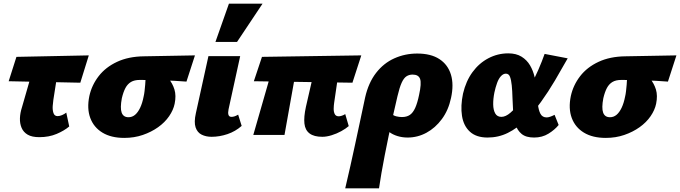

<svg xmlns="http://www.w3.org/2000/svg" viewBox="-20 -731 3684 1040"><path d="M193 12Q153 12 130 -1.5Q107 -15 97 -38.5Q87 -62 88 -90.5Q89 -119 99 -150L175 -414H304L269 -190Q267 -178 265.5 -157Q264 -136 269.5 -119Q275 -102 292 -102Q303 -102 316 -107.5Q329 -113 339 -121L355 -46Q328 -23 286.5 -5.5Q245 12 193 12ZM27 -291 69 -423 461 -431 415 -283Z M653 16Q582 16 535 -12.5Q488 -41 469 -92Q450 -143 464 -211Q477 -270 514.5 -318.5Q552 -367 614 -396Q676 -425 760 -426L1036 -431L990 -289Q925 -294 861 -296Q797 -298 737 -298Q708 -298 689.5 -287Q671 -276 659.5 -254.5Q648 -233 640 -199Q630 -146 639 -121Q648 -96 676 -96Q696 -96 711.5 -109Q727 -122 739 -147Q751 -172 758 -208Q761 -220 763 -237.5Q765 -255 766.5 -272.5Q768 -290 768.5 -305Q769 -320 767 -327L841 -358Q870 -333 892.5 -306Q915 -279 925 -246Q935 -213 926 -169Q919 -135 896 -101.5Q873 -68 836.5 -42Q800 -16 753.5 0Q707 16 653 16Z M1126 10Q1096 10 1072.5 -1.5Q1049 -13 1039.5 -41Q1030 -69 1041 -118L1109 -427H1281L1218 -139Q1214 -120 1217.5 -109Q1221 -98 1234 -98Q1241 -98 1249.5 -100.5Q1258 -103 1270 -110L1289 -49Q1255 -19 1212 -4.5Q1169 10 1126 10ZM1147 -504 1220 -711H1402L1264 -504Z M1726 10Q1681 10 1657 -8Q1633 -26 1629 -61.5Q1625 -97 1637 -152L1697 -414H1825L1790 -174Q1788 -161 1787.5 -143.5Q1787 -126 1793 -113.5Q1799 -101 1815 -101Q1821 -101 1831 -104Q1841 -107 1850 -113L1869 -48Q1853 -34 1828.5 -20.5Q1804 -7 1776.5 1.5Q1749 10 1726 10ZM1352 0 1471 -414H1595L1521 0ZM1889 -283 1355 -291 1399 -423 1937 -431Z M1850 289Q1865 225 1878 167.5Q1891 110 1903 53.5Q1915 -3 1928.5 -65.5Q1942 -128 1958 -204Q1976 -283 2017 -336Q2058 -389 2116 -415Q2174 -441 2240 -441Q2314 -441 2360 -411Q2406 -381 2422.5 -327Q2439 -273 2423 -200Q2409 -134 2373.5 -86Q2338 -38 2290 -12Q2242 14 2188 14Q2159 14 2133 6Q2107 -2 2088.5 -16Q2070 -30 2065 -48L2098 -117Q2110 -105 2126 -101Q2142 -97 2157 -97Q2183 -97 2200 -108.5Q2217 -120 2229 -146.5Q2241 -173 2250 -217Q2264 -280 2255.5 -303.5Q2247 -327 2215 -327Q2196 -327 2181.5 -317.5Q2167 -308 2155.5 -282.5Q2144 -257 2133 -210Q2121 -160 2109 -105.5Q2097 -51 2085.5 3.5Q2074 58 2064 110Q2054 162 2046 207.5Q2038 253 2033 289Z M2621 14Q2560 14 2525.5 -17.5Q2491 -49 2482.5 -103Q2474 -157 2488 -224Q2504 -292 2539.5 -340.5Q2575 -389 2625.5 -415.5Q2676 -442 2733 -442Q2776 -442 2805 -424Q2834 -406 2851 -377Q2868 -348 2876 -313Q2884 -278 2887 -243Q2890 -202 2893.5 -168Q2897 -134 2907.5 -114.5Q2918 -95 2941 -95Q2949 -95 2959.5 -98.5Q2970 -102 2984 -109L3006 -54Q2985 -28 2951 -7Q2917 14 2873 14Q2829 14 2805.5 -5.5Q2782 -25 2772 -56.5Q2762 -88 2759.5 -126Q2757 -164 2756 -200Q2755 -239 2752 -268.5Q2749 -298 2742.5 -315Q2736 -332 2720 -332Q2706 -332 2693.5 -318.5Q2681 -305 2672.5 -281.5Q2664 -258 2658 -230Q2651 -195 2651.5 -165Q2652 -135 2662.5 -116.5Q2673 -98 2696 -98Q2719 -98 2745 -120.5Q2771 -143 2798.5 -179.5Q2826 -216 2851 -261.5Q2876 -307 2896 -353Q2916 -399 2930 -439L3055 -415Q3022 -356 2986 -295Q2950 -234 2910 -178.5Q2870 -123 2825.5 -79.5Q2781 -36 2730.5 -11Q2680 14 2621 14Z M3261 16Q3190 16 3143 -12.5Q3096 -41 3077 -92Q3058 -143 3072 -211Q3085 -270 3122.5 -318.5Q3160 -367 3222 -396Q3284 -425 3368 -426L3644 -431L3598 -289Q3533 -294 3469 -296Q3405 -298 3345 -298Q3316 -298 3297.5 -287Q3279 -276 3267.5 -254.5Q3256 -233 3248 -199Q3238 -146 3247 -121Q3256 -96 3284 -96Q3304 -96 3319.5 -109Q3335 -122 3347 -147Q3359 -172 3366 -208Q3369 -220 3371 -237.5Q3373 -255 3374.5 -272.5Q3376 -290 3376.5 -305Q3377 -320 3375 -327L3449 -358Q3478 -333 3500.5 -306Q3523 -279 3533 -246Q3543 -213 3534 -169Q3527 -135 3504 -101.5Q3481 -68 3444.5 -42Q3408 -16 3361.5 0Q3315 16 3261 16Z"/></svg>

Font: Ysabeau Office Black
Style: Italic
Weight: 900
Italic angle: -12°
Designer: Christian Thalmann (Catharsis Fonts)
Version: Version 2.001;gftools[0.9.30]; featfreeze: tnum,lnum,ss02